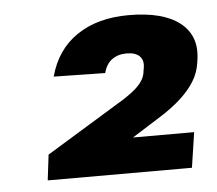

<svg xmlns="http://www.w3.org/2000/svg" viewBox="-36 -826 492 435"><g transform="rotate(-5 209.5 -608.5)"><path d="M63 -488 243 -598Q263 -611 273 -620.5Q283 -630 288 -639Q293 -648 294 -659L295 -665Q298 -682 288.5 -691.5Q279 -701 259 -701Q239 -701 225.5 -691Q212 -681 207 -661L90 -663Q106 -723 153 -755Q200 -787 271 -787Q348 -787 386.5 -757.5Q425 -728 418 -675L417 -668Q414 -644 401.5 -624Q389 -604 369 -586Q349 -568 322 -551L160 -449L179 -510H396L384 -430H56Z"/></g></svg>

Font: Pathway Extreme 8pt Thin 12pt
Style: Bold Italic
Weight: 700
Italic angle: -8°
Version: Version 1.001;gftools[0.9.26]